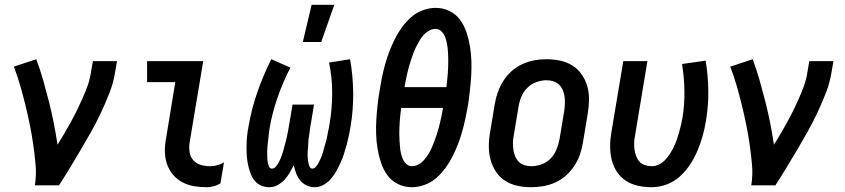

<svg xmlns="http://www.w3.org/2000/svg" viewBox="-20 -776 3540 804"><path d="M126 0Q133 -44 129 -87Q125 -130 119 -172Q113 -214 104.5 -255.5Q96 -297 86 -337.5Q76 -378 64.5 -418Q53 -458 38 -497L132 -528Q148 -485 160.5 -441Q173 -397 184.5 -352Q196 -307 205 -261.5Q214 -216 221 -170Q236 -194 250 -218Q264 -242 277.5 -266.5Q291 -291 303 -315.5Q315 -340 326 -365Q337 -390 346.5 -416Q356 -442 360 -468L369 -520H470L461 -468Q454 -427 438 -386Q422 -345 403.5 -305.5Q385 -266 363.5 -227.5Q342 -189 319.5 -151Q297 -113 274 -75Q251 -37 227 0Z M845 8Q818 8 792 3.5Q766 -1 743.5 -13Q721 -25 704.5 -44.5Q688 -64 679.5 -88.5Q671 -113 670.5 -140Q670 -167 675 -194L714 -432H596V-520H831L774 -179Q771 -159 774 -139Q777 -119 789.5 -105Q802 -91 821 -85.5Q840 -80 860 -80Q875 -80 889.5 -84Q904 -88 918 -96L903 -8Q890 0 875 4Q860 8 845 8Z M1108 8Q1088 8 1071 0Q1054 -8 1043.5 -23Q1033 -38 1027 -55.5Q1021 -73 1017.5 -92Q1014 -111 1013 -130Q1012 -149 1012.5 -169Q1013 -189 1015 -208.5Q1017 -228 1021 -248Q1033 -319 1057.5 -389.5Q1082 -460 1116 -528L1196 -493Q1164 -431 1141.5 -365.5Q1119 -300 1108 -234Q1107 -226 1106 -217Q1105 -208 1104 -199Q1103 -190 1102 -181.5Q1101 -173 1100 -164Q1099 -155 1099 -146.5Q1099 -138 1099 -129Q1099 -120 1099.5 -111.5Q1100 -103 1101.5 -95Q1103 -87 1106.5 -78.5Q1110 -70 1119 -70Q1128 -70 1134.5 -77.5Q1141 -85 1145.5 -93Q1150 -101 1153.5 -109Q1157 -117 1160 -125.5Q1163 -134 1165.5 -142.5Q1168 -151 1170 -159Q1172 -167 1174.5 -175.5Q1177 -184 1179 -192.5Q1181 -201 1182.5 -209.5Q1184 -218 1186 -226.5Q1188 -235 1189 -243.5Q1190 -252 1192 -260L1205 -338H1295L1282 -260Q1280 -252 1279 -243.5Q1278 -235 1277 -226.5Q1276 -218 1274.5 -209.5Q1273 -201 1272 -193Q1271 -185 1271 -176.5Q1271 -168 1270 -159.5Q1269 -151 1268.5 -143Q1268 -135 1268 -126.5Q1268 -118 1269 -110Q1270 -102 1271.5 -94Q1273 -86 1276.5 -78Q1280 -70 1288 -70Q1296 -70 1302.5 -77.5Q1309 -85 1313 -92.5Q1317 -100 1321 -108.5Q1325 -117 1328 -125Q1331 -133 1333 -141Q1335 -149 1337.5 -157.5Q1340 -166 1342.5 -174Q1345 -182 1347 -190.5Q1349 -199 1350.5 -207Q1352 -215 1353.5 -223.5Q1355 -232 1357 -240Q1359 -248 1360 -256Q1371 -322 1371 -387Q1371 -452 1358 -514L1446 -528Q1458 -460 1459 -389Q1460 -318 1448 -246Q1445 -227 1441 -208.5Q1437 -190 1432 -171Q1427 -152 1421 -133.5Q1415 -115 1407 -97Q1399 -79 1389.5 -61.5Q1380 -44 1367 -28.5Q1354 -13 1336 -2.5Q1318 8 1299 8Q1280 8 1264 0.5Q1248 -7 1237 -20.5Q1226 -34 1220 -50.5Q1214 -67 1210 -84Q1202 -68 1193 -52.5Q1184 -37 1171 -23Q1158 -9 1141.5 -0.5Q1125 8 1108 8ZM1248 -600 1285 -756H1380L1325 -600Z M1705 8Q1673 8 1646 -5.5Q1619 -19 1602 -42.5Q1585 -66 1575.5 -94.5Q1566 -123 1561 -153.5Q1556 -184 1555 -215Q1554 -246 1556 -277.5Q1558 -309 1561.5 -340.5Q1565 -372 1571 -404Q1575 -430 1580.5 -456.5Q1586 -483 1593.5 -509.5Q1601 -536 1611 -562Q1621 -588 1633.5 -613Q1646 -638 1663 -661.5Q1680 -685 1701.5 -704Q1723 -723 1750.5 -733Q1778 -743 1804 -743Q1836 -743 1863 -729.5Q1890 -716 1907 -692.5Q1924 -669 1933.5 -640.5Q1943 -612 1948 -581.5Q1953 -551 1954 -520Q1955 -489 1953 -457.5Q1951 -426 1947.5 -394.5Q1944 -363 1939 -331Q1934 -305 1928.5 -278.5Q1923 -252 1915.5 -225.5Q1908 -199 1898 -173Q1888 -147 1875.5 -122Q1863 -97 1846 -73.5Q1829 -50 1807.5 -31Q1786 -12 1758.5 -2Q1731 8 1705 8ZM1849 -411Q1851 -425 1852.5 -439Q1854 -453 1855 -466.5Q1856 -480 1856.5 -493.5Q1857 -507 1857 -520.5Q1857 -534 1856.5 -547.5Q1856 -561 1854.5 -574.5Q1853 -588 1850 -601Q1847 -614 1842 -625.5Q1837 -637 1827 -646Q1817 -655 1804 -655Q1790 -655 1776.5 -647.5Q1763 -640 1753 -628.5Q1743 -617 1735.5 -604Q1728 -591 1721.5 -577.5Q1715 -564 1710 -550.5Q1705 -537 1700.5 -523Q1696 -509 1692 -495Q1688 -481 1685 -467Q1682 -453 1679 -439Q1676 -425 1674 -411ZM1705 -80Q1719 -80 1732.5 -87.5Q1746 -95 1756 -106.5Q1766 -118 1774 -131Q1782 -144 1788 -157.5Q1794 -171 1799 -184.5Q1804 -198 1808.5 -212Q1813 -226 1817 -240Q1821 -254 1824 -268Q1827 -282 1830 -296Q1833 -310 1835 -324H1660Q1658 -310 1656.5 -296Q1655 -282 1654 -268.5Q1653 -255 1652.5 -241.5Q1652 -228 1652 -214.5Q1652 -201 1653 -187.5Q1654 -174 1655 -160.5Q1656 -147 1659 -134Q1662 -121 1667 -109.5Q1672 -98 1682 -89Q1692 -80 1705 -80Z M2205 8Q2175 8 2147 2Q2119 -4 2096 -18.5Q2073 -33 2057.5 -56Q2042 -79 2034.5 -106Q2027 -133 2027 -162.5Q2027 -192 2032 -221L2052 -341Q2056 -366 2065 -391Q2074 -416 2088.5 -438.5Q2103 -461 2123.5 -479Q2144 -497 2168.5 -508Q2193 -519 2218 -523.5Q2243 -528 2268 -528Q2298 -528 2326 -522Q2354 -516 2377 -501.5Q2400 -487 2416 -464Q2432 -441 2439.5 -414Q2447 -387 2446.5 -357.5Q2446 -328 2441 -299L2421 -179Q2417 -154 2408.5 -129Q2400 -104 2385 -81.5Q2370 -59 2350 -41Q2330 -23 2305.5 -12Q2281 -1 2255.5 3.5Q2230 8 2205 8ZM2205 -80Q2227 -80 2248.5 -88Q2270 -96 2286 -112.5Q2302 -129 2310.5 -150.5Q2319 -172 2323 -193L2343 -313Q2345 -328 2345.5 -343Q2346 -358 2344 -372Q2342 -386 2336.5 -399Q2331 -412 2321 -421.5Q2311 -431 2297.5 -435.5Q2284 -440 2269 -440Q2247 -440 2225.5 -432Q2204 -424 2187.5 -407.5Q2171 -391 2162.5 -369.5Q2154 -348 2151 -327L2131 -207Q2128 -192 2128 -177Q2128 -162 2130 -148Q2132 -134 2137.5 -121Q2143 -108 2152.5 -98.5Q2162 -89 2176 -84.5Q2190 -80 2205 -80Z M2709 8Q2680 8 2652 2Q2624 -4 2601 -19Q2578 -34 2563 -57Q2548 -80 2541.5 -107Q2535 -134 2535 -163Q2535 -192 2540 -221L2590 -520H2691L2639 -207Q2636 -192 2635.5 -177.5Q2635 -163 2637 -149Q2639 -135 2644 -122Q2649 -109 2658 -99Q2667 -89 2681 -84.5Q2695 -80 2709 -80Q2725 -80 2740 -87.5Q2755 -95 2766 -107Q2777 -119 2786 -133Q2795 -147 2802 -161.5Q2809 -176 2814 -191Q2819 -206 2823.5 -221.5Q2828 -237 2831.5 -252Q2835 -267 2838 -283Q2847 -340 2846 -396.5Q2845 -453 2836 -508L2935 -522Q2945 -461 2946 -397.5Q2947 -334 2936 -269Q2931 -238 2922.5 -207.5Q2914 -177 2901.5 -147Q2889 -117 2871 -89Q2853 -61 2828 -38Q2803 -15 2771.5 -3.5Q2740 8 2709 8Z M3126 0Q3133 -44 3129 -87Q3125 -130 3119 -172Q3113 -214 3104.5 -255.5Q3096 -297 3086 -337.5Q3076 -378 3064.5 -418Q3053 -458 3038 -497L3132 -528Q3148 -485 3160.5 -441Q3173 -397 3184.5 -352Q3196 -307 3205 -261.5Q3214 -216 3221 -170Q3236 -194 3250 -218Q3264 -242 3277.5 -266.5Q3291 -291 3303 -315.5Q3315 -340 3326 -365Q3337 -390 3346.5 -416Q3356 -442 3360 -468L3369 -520H3470L3461 -468Q3454 -427 3438 -386Q3422 -345 3403.5 -305.5Q3385 -266 3363.5 -227.5Q3342 -189 3319.5 -151Q3297 -113 3274 -75Q3251 -37 3227 0Z"/></svg>

Font: Iosevka Semibold Oblique
Style: Regular
Weight: 600
Italic angle: -9°
Monospace: yes
Designer: Belleve Invis
Foundry: Belleve Invis
Version: Version 32.5.0; ttfautohint (v1.8.4)